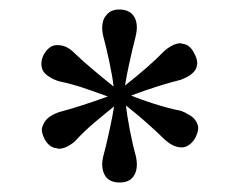

<svg xmlns="http://www.w3.org/2000/svg" viewBox="-20 -602 493 404"><path d="M261 -569Q268 -559 268 -544Q268 -538 266 -528Q249 -460 243 -422Q295 -463 324 -493Q331 -500 341 -505.5Q351 -511 360 -511L363 -510Q379 -509 388 -491Q395 -479 395 -469Q395 -465 393 -459Q387 -444 360 -434Q315 -423 256 -401Q272 -394 303 -384Q334 -374 360 -369Q369 -366 379.5 -359.5Q390 -353 394 -344Q397 -338 397 -333Q397 -324 391 -312Q381 -295 366 -292H361Q345 -292 327 -308Q287 -347 245 -380Q247 -361 253 -329.5Q259 -298 266 -273Q268 -263 268 -256Q268 -241 261 -231Q252 -218 232 -218Q211 -218 202 -231Q195 -241 195 -257Q195 -262 197 -272Q203 -294 210 -326Q217 -358 220 -378Q206 -367 181 -346Q156 -325 139 -306Q133 -300 123 -294.5Q113 -289 103 -289L100 -290Q84 -291 74 -309Q68 -321 68 -329Q68 -334 71 -340Q78 -357 104 -366Q149 -378 207 -399Q201 -401 167.5 -413Q134 -425 104 -431Q94 -434 83.5 -440.5Q73 -447 69 -456Q67 -464 67 -467Q67 -477 72 -487Q83 -506 98 -507H102Q120 -507 136 -491Q165 -463 219 -420Q217 -439 210.5 -470Q204 -501 197 -527Q195 -535 195 -543Q195 -560 203 -569Q212 -582 231 -582Q251 -582 261 -569Z"/></svg>

Font: Mirza Medium
Style: Regular
Weight: 500
Designer: Arabic design by Kourosh Beigpour, Latin design by Eduardo Tunni, engineering by Lasse Fister
Version: Version 1.0010g